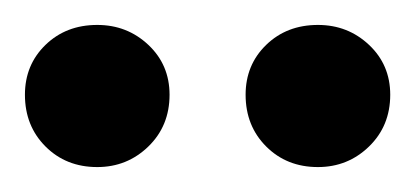

<svg xmlns="http://www.w3.org/2000/svg" viewBox="-93 -740 333 154"><path d="M162 -606Q137 -606 120.5 -622.5Q104 -639 104 -664Q104 -688 120.5 -704Q137 -720 162 -720Q186 -720 203 -704Q220 -688 220 -664Q220 -639 203 -622.5Q186 -606 162 -606ZM-15 -606Q-40 -606 -56.5 -622.5Q-73 -639 -73 -664Q-73 -688 -56.5 -704Q-40 -720 -15 -720Q9 -720 26 -704Q43 -688 43 -664Q43 -639 26 -622.5Q9 -606 -15 -606Z"/></svg>

Font: Rethink Sans
Style: Italic
Weight: 400
Italic angle: -10°
Designer: The Rethink Sans project authors (Hans Thiessen). DM Sans designed by Colophon Foundry.
Foundry: Rethink Communications LLC
Version: Version 1.001